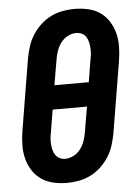

<svg xmlns="http://www.w3.org/2000/svg" viewBox="-53 -785 607 835"><g transform="rotate(-5 250.0 -367.5)"><path d="M206 8Q176 8 147 1.5Q118 -5 94.5 -21Q71 -37 55.5 -61.5Q40 -86 33 -114Q26 -142 26.5 -172.5Q27 -203 32 -234L84 -548Q89 -574 97 -599Q105 -624 120 -647.5Q135 -671 155.5 -690Q176 -709 200 -721Q224 -733 250.5 -738Q277 -743 303 -743Q333 -743 362.5 -736.5Q392 -730 415 -714Q438 -698 453.5 -673.5Q469 -649 476 -621Q483 -593 482.5 -562.5Q482 -532 477 -501L425 -187Q420 -161 412 -136Q404 -111 389 -87.5Q374 -64 353.5 -45Q333 -26 309 -14Q285 -2 258.5 3Q232 8 206 8ZM338 -420 354 -518Q357 -531 358 -544Q359 -557 358 -570Q357 -583 354 -595Q351 -607 344.5 -617Q338 -627 326.5 -632.5Q315 -638 302 -638Q283 -638 265 -628.5Q247 -619 235 -603Q223 -587 216.5 -568.5Q210 -550 207 -531L188 -420ZM207 -97Q226 -97 244 -106.5Q262 -116 274 -132Q286 -148 292.5 -166.5Q299 -185 302 -204L321 -315H171L155 -217Q152 -204 151 -191Q150 -178 151 -165Q152 -152 155 -140Q158 -128 165 -118Q172 -108 183 -102.5Q194 -97 207 -97Z"/></g></svg>

Font: Iosevka Extrabold Oblique
Style: Regular
Weight: 800
Italic angle: -9°
Monospace: yes
Designer: Belleve Invis
Foundry: Belleve Invis
Version: Version 32.5.0; ttfautohint (v1.8.4)